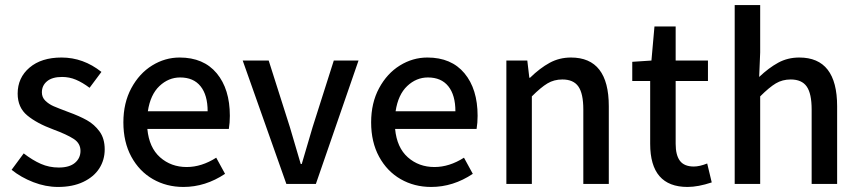

<svg xmlns="http://www.w3.org/2000/svg" viewBox="-20 -729 3407 761"><path d="M26 -56 74 -121Q109 -94 142 -79.5Q175 -65 213 -65Q255 -65 277 -83.5Q299 -102 299 -131Q299 -161 272 -178.5Q245 -196 191 -216Q126 -240 88 -271.5Q50 -303 50 -358Q50 -421 97 -461Q144 -501 224 -501Q310 -501 382 -444L335 -381Q307 -402 281 -413Q255 -424 226 -424Q187 -424 166.5 -407Q146 -390 146 -363Q146 -343 160 -329.5Q174 -316 192.5 -308Q211 -300 251 -285Q295 -269 324.5 -252.5Q354 -236 374.5 -208Q395 -180 395 -137Q395 -95 373.5 -61.5Q352 -28 310 -8Q268 12 210 12Q161 12 112 -7Q63 -26 26 -56Z M887 -218H564Q571 -144 614.5 -105.5Q658 -67 720 -67Q779 -67 837 -104L872 -40Q794 12 707 12Q640 12 586 -19Q532 -50 500.5 -108Q469 -166 469 -244Q469 -321 500.5 -379.5Q532 -438 583 -469.5Q634 -501 692 -501Q787 -501 839 -438.5Q891 -376 891 -270Q891 -242 887 -218ZM803 -288Q803 -352 775 -387Q747 -422 694 -422Q648 -422 612 -388Q576 -354 566 -288Z M942 -489H1045L1129 -225L1172 -79H1176L1219 -225L1303 -489H1401L1232 0H1115Z M1869 -218H1546Q1553 -144 1596.5 -105.5Q1640 -67 1702 -67Q1761 -67 1819 -104L1854 -40Q1776 12 1689 12Q1622 12 1568 -19Q1514 -50 1482.5 -108Q1451 -166 1451 -244Q1451 -321 1482.5 -379.5Q1514 -438 1565 -469.5Q1616 -501 1674 -501Q1769 -501 1821 -438.5Q1873 -376 1873 -270Q1873 -242 1869 -218ZM1785 -288Q1785 -352 1757 -387Q1729 -422 1676 -422Q1630 -422 1594 -388Q1558 -354 1548 -288Z M1987 -489H2070L2078 -421H2081Q2120 -459 2158.5 -480Q2197 -501 2243 -501Q2393 -501 2393 -308V0H2292V-295Q2292 -358 2272.5 -386Q2253 -414 2209 -414Q2176 -414 2150 -398.5Q2124 -383 2088 -347V0H1987Z M2557 -159V-408H2486V-484L2562 -489L2574 -624H2658V-489H2786V-408H2658V-159Q2658 -114 2675 -91.5Q2692 -69 2730 -69Q2753 -69 2783 -81L2801 -6Q2747 12 2705 12Q2557 12 2557 -159Z M2892 -709H2993V-521L2989 -424Q3027 -460 3064.5 -480.5Q3102 -501 3148 -501Q3298 -501 3298 -308V0H3197V-295Q3197 -358 3177.5 -386Q3158 -414 3114 -414Q3081 -414 3055 -398.5Q3029 -383 2993 -347V0H2892Z"/></svg>

Font: Assistant SemiBold
Style: Regular
Weight: 600
Designer: Hebrew By Ben Nathan, Latin by Paul Hunt
Version: Version 2.001; ttfautohint (v1.6)